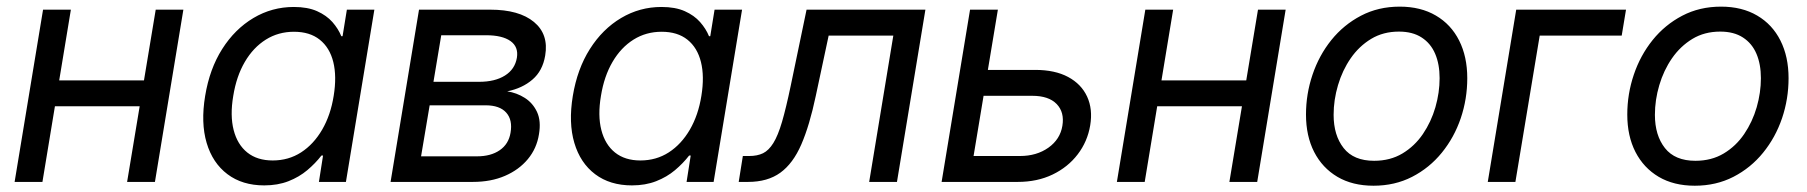

<svg xmlns="http://www.w3.org/2000/svg" viewBox="-20 -559 5554 590"><path d="M441.4 -312 428.7 -232.4H128.4L141.6 -312ZM197.8 -529.3 110.4 0H24.9L112.3 -529.3ZM543.5 -529.3 456.1 0H370.6L458.5 -529.3Z M792 10.7Q724.6 10.7 679 -23.7Q633.3 -58.1 615 -119.9Q596.7 -181.6 610.4 -264.2Q624 -347.2 662.8 -408.4Q701.7 -469.7 758.8 -503.7Q815.9 -537.6 882.8 -537.6Q925.3 -537.6 954.3 -524.7Q983.4 -511.7 1001.5 -491.2Q1019.5 -470.7 1028.8 -447.8H1032.7L1045.9 -529.3H1130.4L1043 0H960L972.7 -81.1H967.8Q949.2 -57.1 924.3 -36.1Q899.4 -15.1 866.5 -2.2Q833.5 10.7 792 10.7ZM817.9 -65.9Q866.7 -65.9 905.3 -90.8Q943.8 -115.7 970 -160.6Q996.1 -205.6 1005.4 -264.6Q1015.1 -324.2 1004.2 -368.4Q993.2 -412.6 962.6 -437Q932.1 -461.4 883.3 -461.4Q835.4 -461.4 796.9 -437.3Q758.3 -413.1 732.4 -368.9Q706.5 -324.7 696.8 -264.6Q686.5 -204.1 698 -159.4Q709.5 -114.7 740 -90.3Q770.5 -65.9 817.9 -65.9Z M1180.2 0 1267.6 -529.3H1486.3Q1575.2 -529.3 1620.8 -491.5Q1666.5 -453.6 1655.3 -388.2Q1647.5 -341.3 1616.2 -314.5Q1585 -287.6 1538.6 -278.3Q1567.9 -273.9 1592.8 -258.1Q1617.7 -242.2 1630.4 -214.6Q1643.1 -187 1636.2 -146.5Q1629.4 -103 1602.1 -70.1Q1574.7 -37.1 1531.7 -18.6Q1488.8 0 1433.1 0ZM1273.9 -78.6H1445.8Q1488.3 -78.6 1515.6 -97.4Q1543 -116.2 1548.8 -150.9Q1555.7 -190.4 1535.6 -212.9Q1515.6 -235.4 1472.2 -235.4H1300.3ZM1312 -307.6H1452.1Q1501 -307.6 1531.7 -326.9Q1562.5 -346.2 1568.4 -381.8Q1573.7 -415 1548.6 -432.9Q1523.4 -450.7 1473.6 -450.7H1335.9Z M1921.9 10.7Q1854.5 10.7 1808.8 -23.7Q1763.2 -58.1 1744.9 -119.9Q1726.6 -181.6 1740.2 -264.2Q1753.9 -347.2 1792.7 -408.4Q1831.5 -469.7 1888.7 -503.7Q1945.8 -537.6 2012.7 -537.6Q2055.2 -537.6 2084.2 -524.7Q2113.3 -511.7 2131.3 -491.2Q2149.4 -470.7 2158.7 -447.8H2162.6L2175.8 -529.3H2260.3L2172.9 0H2089.8L2102.5 -81.1H2097.7Q2079.1 -57.1 2054.2 -36.1Q2029.3 -15.1 1996.3 -2.2Q1963.4 10.7 1921.9 10.7ZM1947.8 -65.9Q1996.6 -65.9 2035.2 -90.8Q2073.7 -115.7 2099.9 -160.6Q2126 -205.6 2135.3 -264.6Q2145 -324.2 2134 -368.4Q2123 -412.6 2092.5 -437Q2062 -461.4 2013.2 -461.4Q1965.3 -461.4 1926.8 -437.3Q1888.2 -413.1 1862.3 -368.9Q1836.4 -324.7 1826.7 -264.6Q1816.4 -204.1 1827.9 -159.4Q1839.4 -114.7 1869.9 -90.3Q1900.4 -65.9 1947.8 -65.9Z M2250 0 2262.7 -79.6H2282.2Q2307.1 -79.6 2324.7 -88.1Q2342.3 -96.7 2356.4 -119.4Q2370.6 -142.1 2383.1 -184.6Q2395.5 -227.1 2409.7 -294.9L2458.5 -529.3H2823.7L2736.3 0H2650.9L2725.1 -449.7H2526.4L2486.8 -264.2Q2467.8 -173.8 2442.4 -115.2Q2417 -56.6 2377.9 -28.3Q2338.9 0 2278.8 0Z M3003.9 -344.2H3161.1Q3221.7 -344.2 3262.2 -322.5Q3302.7 -300.8 3320.6 -262.2Q3338.4 -223.6 3330.1 -173.8Q3321.8 -124 3291.7 -84.7Q3261.7 -45.4 3214.6 -22.7Q3167.5 0 3107.4 0H2873.5L2960.9 -529.3H3046.4L2971.7 -79.6H3114.3Q3165.5 -79.6 3201.7 -105.2Q3237.8 -130.9 3244.6 -172.4Q3251.5 -213.9 3227.1 -239.3Q3202.6 -264.6 3151.9 -264.6H2990.2Z M3828.6 -312 3815.9 -232.4H3515.6L3528.8 -312ZM3585 -529.3 3497.6 0H3412.1L3499.5 -529.3ZM3930.7 -529.3 3843.3 0H3757.8L3845.7 -529.3Z M4200.7 11.7Q4136.2 11.7 4089.8 -15.6Q4043.5 -43 4018.3 -92Q3993.2 -141.1 3993.2 -207Q3993.2 -270 4013.2 -329.3Q4033.2 -388.7 4071 -435.8Q4108.9 -482.9 4162.1 -510.7Q4215.3 -538.6 4281.2 -538.6Q4345.7 -538.6 4392.3 -511.2Q4439 -483.9 4463.9 -434.3Q4488.8 -384.8 4488.8 -318.8Q4488.8 -254.9 4468.8 -195.8Q4448.7 -136.7 4410.6 -89.8Q4372.6 -43 4319.3 -15.6Q4266.1 11.7 4200.7 11.7ZM4202.6 -64.9Q4252 -64.9 4289.6 -87.4Q4327.1 -109.9 4352.5 -147.2Q4377.9 -184.6 4390.9 -229.5Q4403.8 -274.4 4403.8 -318.8Q4403.8 -361.8 4390.1 -393.8Q4376.5 -425.8 4348.6 -443.8Q4320.8 -461.9 4278.8 -461.9Q4230.5 -461.9 4193.4 -439.5Q4156.2 -417 4130.6 -379.9Q4105 -342.8 4091.6 -297.4Q4078.1 -252 4078.1 -206.1Q4078.1 -143.1 4108.9 -104Q4139.6 -64.9 4202.6 -64.9Z M4976.6 -529.3 4963.4 -449.7H4711.4L4636.7 0H4551.8L4639.2 -529.3Z M5188 11.7Q5123.5 11.7 5077.1 -15.6Q5030.8 -43 5005.6 -92Q4980.5 -141.1 4980.5 -207Q4980.5 -270 5000.5 -329.3Q5020.5 -388.7 5058.3 -435.8Q5096.2 -482.9 5149.4 -510.7Q5202.6 -538.6 5268.6 -538.6Q5333 -538.6 5379.6 -511.2Q5426.3 -483.9 5451.2 -434.3Q5476.1 -384.8 5476.1 -318.8Q5476.1 -254.9 5456.1 -195.8Q5436 -136.7 5397.9 -89.8Q5359.9 -43 5306.6 -15.6Q5253.4 11.7 5188 11.7ZM5189.9 -64.9Q5239.3 -64.9 5276.9 -87.4Q5314.5 -109.9 5339.8 -147.2Q5365.2 -184.6 5378.2 -229.5Q5391.1 -274.4 5391.1 -318.8Q5391.1 -361.8 5377.4 -393.8Q5363.8 -425.8 5335.9 -443.8Q5308.1 -461.9 5266.1 -461.9Q5217.8 -461.9 5180.7 -439.5Q5143.6 -417 5117.9 -379.9Q5092.3 -342.8 5078.9 -297.4Q5065.4 -252 5065.4 -206.1Q5065.4 -143.1 5096.2 -104Q5127 -64.9 5189.9 -64.9Z"/></svg>

Font: Inter 24pt
Style: Italic
Weight: 400
Italic angle: -9.3988°
Designer: Rasmus Andersson
Foundry: rsms
Version: Version 4.001;git-66647c0bb